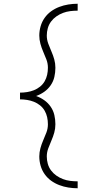

<svg xmlns="http://www.w3.org/2000/svg" viewBox="-20 -853 540 1026"><path d="M395 153Q370 153 345 149Q320 145 296.5 136Q273 127 253 112.5Q233 98 218.5 77.5Q204 57 197 32.5Q190 8 190 -17Q190 -39 196 -61Q202 -83 211 -103.5Q220 -124 228 -145Q236 -166 236 -189Q236 -208 232 -226.5Q228 -245 218.5 -261.5Q209 -278 194 -290Q179 -302 161.5 -309Q144 -316 125 -319Q106 -322 87 -322V-358Q106 -358 125 -361Q144 -364 161.5 -371Q179 -378 194 -390Q209 -402 218.5 -418.5Q228 -435 232 -453.5Q236 -472 236 -491Q236 -514 228 -535Q220 -556 211 -576.5Q202 -597 196 -619Q190 -641 190 -663Q190 -688 197 -712.5Q204 -737 218.5 -757.5Q233 -778 253 -792.5Q273 -807 296.5 -816Q320 -825 345 -829Q370 -833 395 -833V-796Q375 -796 355 -793.5Q335 -791 316.5 -784Q298 -777 281.5 -765.5Q265 -754 253 -738Q241 -722 235.5 -702.5Q230 -683 230 -663Q230 -641 238 -619.5Q246 -598 255 -577.5Q264 -557 270 -535.5Q276 -514 276 -491Q276 -466 270.5 -442Q265 -418 251 -397.5Q237 -377 216.5 -362.5Q196 -348 173 -340Q196 -332 216.5 -317.5Q237 -303 251 -282.5Q265 -262 270.5 -238Q276 -214 276 -189Q276 -166 270 -144.5Q264 -123 255 -102.5Q246 -82 238 -60.5Q230 -39 230 -17Q230 3 235.5 22.5Q241 42 253 58Q265 74 281.5 85.5Q298 97 316.5 104Q335 111 355 113.5Q375 116 395 116Z"/></svg>

Font: Iosevka SS18 Extralight
Style: Regular
Weight: 200
Monospace: yes
Designer: Belleve Invis
Foundry: Belleve Invis
Version: Version 25.1.1; ttfautohint (v1.8.4)